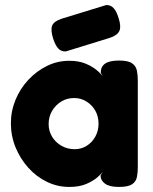

<svg xmlns="http://www.w3.org/2000/svg" viewBox="-20 -730 603 758"><path d="M449 8Q412 8 394.5 -5Q377 -18 377 -37L387 -54Q381 -44 364 -29.5Q347 -15 320 -3.5Q293 8 253 8Q207 8 165.5 -12Q124 -32 92 -67.5Q60 -103 41.5 -148Q23 -193 23 -243Q23 -292 41.5 -336.5Q60 -381 92.5 -415.5Q125 -450 166 -470Q207 -490 253 -490Q290 -490 316 -479.5Q342 -469 359.5 -455Q377 -441 386 -428L378 -442Q377 -466 394.5 -478.5Q412 -491 450 -491Q486 -491 501.5 -480Q517 -469 520.5 -451Q524 -433 524 -413V-68Q524 -49 520.5 -31Q517 -13 501.5 -2.5Q486 8 449 8ZM275 -141Q301 -141 322.5 -154.5Q344 -168 356.5 -191Q369 -214 369 -242Q369 -271 356 -293.5Q343 -316 321 -329.5Q299 -343 273 -343Q244 -343 221.5 -329Q199 -315 185.5 -292Q172 -269 172 -240Q172 -213 185.5 -190.5Q199 -168 222.5 -154.5Q246 -141 275 -141ZM240 -527Q222 -526 210.5 -538Q199 -550 190 -577Q179 -612 186 -629Q193 -646 223 -656L399 -710Q416 -711 428 -698.5Q440 -686 448 -659Q459 -626 451.5 -608.5Q444 -591 415 -581Z"/></svg>

Font: Fredoka Light SemiBold
Style: Regular
Weight: 600
Version: Version 2.001